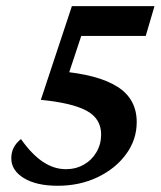

<svg xmlns="http://www.w3.org/2000/svg" viewBox="-20 -593 521 622"><path d="M307.6 -157.2Q307.6 -209 260.3 -234.4Q212.9 -259.8 112.3 -269.5L212.9 -573.2H480.5L452.1 -476.6H243.2L193.4 -326.2L172.9 -362.3Q297.9 -351.6 360.4 -312Q422.9 -272.5 422.9 -197.3Q422.9 -140.6 388.7 -93.8Q354.5 -46.9 296.4 -19Q238.3 8.8 167 8.8Q97.7 8.8 57.1 -16.1Q16.6 -41 16.6 -80.1Q16.6 -99.6 24.4 -114.7Q32.2 -129.9 47.9 -142.6Q82 -93.8 118.2 -69.3Q154.3 -44.9 193.4 -44.9Q225.6 -44.9 251.5 -59.6Q277.3 -74.2 292.5 -100.1Q307.6 -126 307.6 -157.2Z"/></svg>

Font: Crimson Pro SemiBold
Style: Italic
Weight: 600
Italic angle: -12°
Designer: Jacques Le Bailly
Foundry: Baron von Fonthausen
Version: Version 1.003